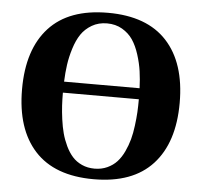

<svg xmlns="http://www.w3.org/2000/svg" viewBox="-52 -761 871 830"><g transform="rotate(5 384.0 -346.0)"><path d="M220.2 -394H547.9Q546.4 -433.1 541.5 -467.5Q536.6 -502 524.9 -538.8Q513.2 -575.7 495.8 -601.6Q478.5 -627.4 449.7 -644.3Q420.9 -661.1 383.8 -661.1Q346.7 -661.1 317.9 -644.3Q289.1 -627.4 271.7 -601.6Q254.4 -575.7 242.9 -538.8Q231.4 -502 226.6 -467.8Q221.7 -433.6 220.2 -394ZM219.2 -346.2Q219.2 -316.9 220.7 -290.3Q222.2 -263.7 226.6 -231Q231 -198.2 238.3 -170.9Q245.6 -143.6 258.3 -116.9Q271 -90.3 287.6 -71.8Q304.2 -53.2 328.9 -42Q353.5 -30.8 383.8 -30.8Q414.1 -30.8 439 -42.2Q463.9 -53.7 480.7 -72Q497.6 -90.3 510.3 -117.2Q522.9 -144 530.3 -171.1Q537.6 -198.2 541.7 -231Q545.9 -263.7 547.4 -290.3Q548.8 -316.9 548.8 -346.2ZM128.2 -79.1Q42 -173.3 42 -346.2Q42 -519 128.2 -613Q214.4 -707 383.8 -707Q553.2 -707 639.6 -613Q726.1 -519 726.1 -346.2Q726.1 -173.3 639.6 -79.1Q553.2 15.1 383.8 15.1Q214.4 15.1 128.2 -79.1Z"/></g></svg>

Font: Linguistics Pro
Style: Bold
Weight: 700
Designer: Stefan Peev, Context Ltd
Foundry: Stefan Peev, Context Ltd
Version: Version 001.000